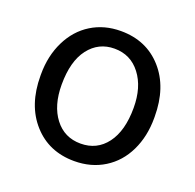

<svg xmlns="http://www.w3.org/2000/svg" viewBox="-102 -645 774 761"><g transform="rotate(20 285.0 -264.0)"><path d="M44.4 -269Q44.4 -346.7 75 -408.7Q105.5 -470.7 159.9 -504.4Q214.4 -538.1 284.2 -538.1Q392.1 -538.1 458.7 -463.4Q525.4 -388.7 525.4 -264.6V-258.3Q525.4 -181.2 495.8 -119.9Q466.3 -58.6 411.4 -24.4Q356.4 9.8 285.2 9.8Q177.7 9.8 111.1 -64.9Q44.4 -139.6 44.4 -262.7ZM135.3 -258.3Q135.3 -170.4 176 -117.2Q216.8 -64 285.2 -64Q354 -64 394.5 -117.9Q435.1 -171.9 435.1 -269Q435.1 -356 393.8 -409.9Q352.5 -463.9 284.2 -463.9Q217.3 -463.9 176.3 -410.6Q135.3 -357.4 135.3 -258.3Z"/></g></svg>

Font: Roboto-ThirdPerson-AD3FC
Style: ThirdPerson-AD3FC
Weight: 400
Designer: Google
Version: Version 2.137; 2017